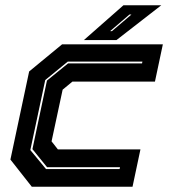

<svg xmlns="http://www.w3.org/2000/svg" viewBox="-20 -708 665 728"><path d="M100.5 0 19.5 -103 90.5 -437 215.5 -540H597.5L567.5 -398.5H254.5L217.5 -368L175.5 -172L199.5 -141.5H512.5L482.5 0ZM154.5 -67H433.5L435 -74H158.5L103 -142.5L158 -402.5L238 -467.5H518.5L520 -474.5H237L151.5 -404.5L95 -139ZM298 -556 448 -688H591.5L421.5 -556ZM397.5 -590H404.5L478.5 -653H471Z"/></svg>

Font: Tourney ExtraBold
Style: Italic
Weight: 800
Italic angle: -12°
Version: Version 1.015